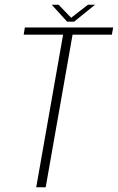

<svg xmlns="http://www.w3.org/2000/svg" viewBox="-20 -791 498 811"><path d="M133 0H173L286.5 -644.5H452.5L458 -675H85L80 -644.5H246.5ZM263.5 -699.5H293L381.5 -771H351.5L280.5 -716L227.5 -771H198.5Z"/></svg>

Font: Anybody SemiCondensed ExtraLight
Style: Italic
Weight: 250
Width: 4
Italic angle: -10°
Version: Version 1.113;gftools[0.9.25]